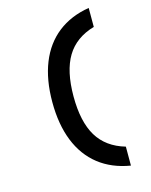

<svg xmlns="http://www.w3.org/2000/svg" viewBox="-162 -1061 1073 1363"><g transform="rotate(-15 375.0 -379.5)"><path d="M359.7 -380Q359.7 -193.5 424.2 -86.7Q488.7 20 626.3 60V199.4Q490.5 177 395.8 102.8Q301.2 28.5 252.4 -93.7Q203.7 -215.9 203.7 -380Q203.7 -544.1 252.4 -666.3Q301.2 -788.5 395.8 -862.8Q490.5 -937 626.3 -959.4V-820Q488.7 -780 424.2 -673.3Q359.7 -566.5 359.7 -380Z"/></g></svg>

Font: Martian Mono sWd Rg
Style: Regular
Weight: 400
Width: 6
Monospace: yes
Designer: Roman Shamin
Foundry: Evil Martians
Version: Version 1.000